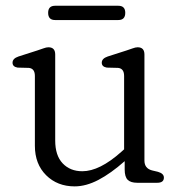

<svg xmlns="http://www.w3.org/2000/svg" viewBox="-20 -634 628 666"><path d="M101 -128.5V-370.5Q101 -396.5 80 -398.5L41 -399.5Q23.5 -402.5 23.5 -416.5Q23.5 -431 44 -438L109.5 -459Q120.5 -462.5 130.5 -466.2Q140.5 -470 148 -470Q171.5 -470 171.5 -445V-146.5Q171.5 -94.5 197.5 -67.2Q223.5 -40 265.5 -40Q325.5 -40 401 -107.5L410.5 -116V-370.5Q410.5 -396.5 389.5 -398.5L350.5 -399.5Q333 -402.5 333 -416.5Q333 -431 353.5 -438L419 -459Q430 -462.5 440 -466.2Q450 -470 457.5 -470Q481 -470 481 -445V-77Q481 -50 507 -43L528 -38Q548.5 -32 548.5 -18Q548.5 0 525.5 0H456Q433.5 0 423 -10.2Q412.5 -20.5 412.5 -46V-75Q364.5 -32.5 321.5 -10Q278.5 12.5 239 12.5Q179 12.5 140 -26.2Q101 -65 101 -128.5ZM147 -589.5Q147 -614 171 -614H390.5Q414.5 -614 414.5 -589.5Q414.5 -564.5 390.5 -564.5H171Q147 -564.5 147 -589.5Z"/></svg>

Font: Fraunces 9pt SuperSoft Light
Style: Regular
Weight: 300
Version: Version 1.000;[b76b70a41]